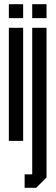

<svg xmlns="http://www.w3.org/2000/svg" viewBox="-20 -669 267 912"><path d="M22 -583V-649H90V-583ZM133 -583V-649H201V-583ZM22 0V-537H90V0ZM97 223V159H133V-537H201V174L152 223Z"/></svg>

Font: Commune Nuit Debout
Style: Regular
Weight: 400
Designer: Sébastien Marchal
Foundry: Sébastien Marchal
Version: Version 1.003;PS 1.3;hotconv 1.0.88;makeotf.lib2.5.647800